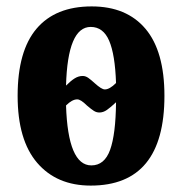

<svg xmlns="http://www.w3.org/2000/svg" viewBox="-20 -569 569 599"><path d="M35 -270Q35 -410 94 -479.5Q153 -549 266 -549Q375 -549 434 -479Q493 -409 493 -270Q493 10 263 10Q157 10 96 -61Q35 -132 35 -270ZM342 -310Q339 -399 320.5 -442Q302 -485 263 -485Q191 -485 186 -302Q201 -317 213 -324.5Q225 -332 238 -332Q247 -332 255.5 -326Q264 -320 276 -309Q297 -290 307 -290Q322 -290 342 -310ZM342 -250Q325 -234 313.5 -226Q302 -218 290 -218Q281 -218 273 -223Q265 -228 251 -240Q232 -259 221 -259Q205 -259 186 -240Q192 -53 265 -53Q306 -53 323.5 -101.5Q341 -150 342 -250Z"/></svg>

Font: Noto Serif CondExtraBold
Style: Regular
Weight: 800
Width: 3
Designer: Monotype Design Team
Foundry: Monotype Imaging Inc.
Version: Version 1.001